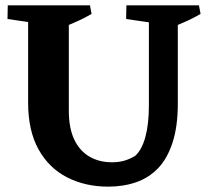

<svg xmlns="http://www.w3.org/2000/svg" viewBox="-20 -678 777 717"><path d="M384 19Q299 19 231 -15.5Q163 -50 124 -120Q85 -190 85 -295V-658H237V-265Q237 -200 257 -157.5Q277 -115 313.5 -93.5Q350 -72 398 -72Q425 -72 446 -78.5Q467 -85 485 -96Q510 -119 523 -167Q536 -215 536 -284V-658H644V-291Q644 -206 624.5 -146Q605 -86 570.5 -50Q536 -14 488.5 2.5Q441 19 384 19ZM146 -587 8 -607 9 -658H149ZM223 -579 222 -658H316L322 -626Q300 -613 275 -601.5Q250 -590 223 -579ZM589 -587 451 -607 452 -658H592ZM630 -579 629 -658H723L729 -626Q707 -613 682 -601.5Q657 -590 630 -579Z"/></svg>

Font: Eczar SemiBold
Style: Regular
Weight: 600
Designer: Vaibhav Singh
Foundry: Rosetta Type Foundry
Version: Version 2.000